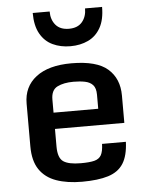

<svg xmlns="http://www.w3.org/2000/svg" viewBox="-55 -822 669 878"><g transform="rotate(-5 279.5 -382.5)"><path d="M64.5 -170.4V-366.7Q64.5 -444.3 121.8 -488.5Q179.2 -532.7 284.2 -532.7Q400.4 -532.7 451.2 -488Q502 -443.4 502 -365.7V-240.2H183.6V-159.2Q183.6 -106.9 208 -90.3Q232.4 -73.7 288.1 -73.7Q328.1 -73.7 350.1 -79.3Q372.1 -85 381.6 -101.8Q391.1 -118.7 392.1 -153.3H501.5Q499 -89.8 476.3 -54Q453.6 -18.1 406.7 -3.4Q359.9 11.2 286.6 11.2Q218.3 11.2 168.2 -6.6Q118.2 -24.4 91.3 -64.2Q64.5 -104 64.5 -170.4ZM388.7 -314.9V-379.4Q388.7 -409.7 375.5 -424.1Q362.3 -438.5 339.4 -443.1Q316.4 -447.8 286.6 -447.8Q241.7 -447.8 212.6 -433.3Q183.6 -418.9 183.6 -375V-314.9ZM287.6 -610.8Q242.2 -610.8 206.1 -627.9Q169.9 -645 149.2 -681.9Q128.4 -718.8 128.4 -777.3H206.1Q206.1 -739.3 226.8 -715.1Q247.6 -690.9 287.6 -690.9Q327.6 -690.9 348.1 -715.1Q368.7 -739.3 368.7 -777.3H446.8Q446.8 -718.8 426 -681.9Q405.3 -645 369.1 -627.9Q333 -610.8 287.6 -610.8Z"/></g></svg>

Font: Monda SemiBold
Style: Regular
Weight: 600
Designer: Vernon Adams
Foundry: Vernon Adams
Version: Version 2.200